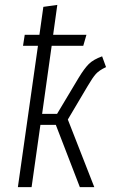

<svg xmlns="http://www.w3.org/2000/svg" viewBox="-20 -764 482 784"><path d="M337 -411 257 -276 365 0H306L208 -254H145L109 0H53L135 -577H74L81 -622H141L157 -736L214 -744L197 -622H333L320 -577H191L152 -299H213L301 -446Q324 -484 342.5 -502.5Q361 -521 397 -534L413 -490Q385 -477 371.5 -462Q358 -447 337 -411Z"/></svg>

Font: Fira Sans Extra Condensed Light
Style: Italic
Weight: 300
Width: 3
Italic angle: -8°
Designer: Carrois Corporate & Edenspiekermann AG
Foundry: Carrois Corporate GbR & Edenspiekermann AG
Version: Version 4.203